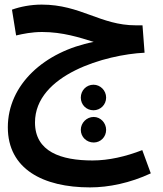

<svg xmlns="http://www.w3.org/2000/svg" viewBox="-20 -543 709 834"><path d="M371 271C452 271 545 252 635 210L598 109C526 137 452 154 382 154C245 154 132 116 132 -11C132 -219 440 -306 608 -314L599 -433H570C416 -433 331 -523 161 -523C114 -523 68 -514 32 -501L50 -389C80 -396 118 -404 163 -404C252 -404 326 -380 387 -361C172 -319 14 -175 14 10C14 191 167 271 371 271ZM386 -64C416 -64 441 -88 441 -119C441 -150 416 -175 386 -175C355 -175 331 -150 331 -119C331 -88 355 -64 386 -64ZM387 76C417 76 441 52 441 21C441 -9 417 -35 387 -35C356 -35 331 -9 331 21C331 52 356 76 387 76Z"/></svg>

Font: Noto Sans Arabic UI SmBd
Style: Regular
Weight: 600
Designer: Monotype Design Team, Nadine Chahine and Nizar Qandah
Foundry: Monotype Imaging Inc.
Version: Version 2.010